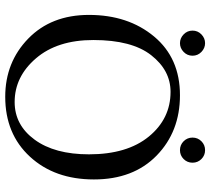

<svg xmlns="http://www.w3.org/2000/svg" viewBox="-55 -739 804 734"><g transform="rotate(90 347.0 -372.0)"><path d="M331 -622Q249 -622 191 -548Q133 -474 133 -327Q133 -189 203 -107.5Q273 -26 370 -26Q458 -26 514 -102.5Q570 -179 570 -310Q570 -456 502 -539Q434 -622 331 -622ZM666 -329Q666 -179 579 -84.5Q492 10 350 10Q218 10 127.5 -78Q37 -166 37 -310Q37 -460 119.5 -559Q202 -658 344 -658Q483 -658 574.5 -569Q666 -480 666 -329ZM111.5 -672Q97 -686 97 -706Q97 -726 111.5 -740Q126 -754 145 -754Q164 -754 178.5 -740Q193 -726 193 -706Q193 -686 178.5 -672Q164 -658 145 -658Q126 -658 111.5 -672ZM520 -672Q506 -686 506 -706Q506 -726 520 -740Q534 -754 554 -754Q574 -754 588 -740Q602 -726 602 -706Q602 -686 588 -672Q574 -658 554 -658Q534 -658 520 -672Z"/></g></svg>

Font: Triodion Unicode
Style: Normal
Weight: 400
Version: Version 1.1